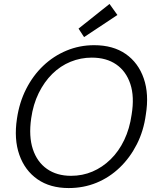

<svg xmlns="http://www.w3.org/2000/svg" viewBox="-20 -941 795 973"><path d="M328 12Q234 12 170 -32.5Q106 -77 78 -156.5Q50 -236 66 -340Q78 -422 112.5 -490Q147 -558 199 -607.5Q251 -657 317 -684.5Q383 -712 457 -712Q553 -712 617 -667.5Q681 -623 708.5 -543.5Q736 -464 719 -360Q708 -278 673.5 -210Q639 -142 587 -92Q535 -42 469.5 -15Q404 12 328 12ZM340 -50Q398 -50 448.5 -71.5Q499 -93 540.5 -133.5Q582 -174 609.5 -231.5Q637 -289 647 -360Q662 -451 640.5 -515.5Q619 -580 569 -614.5Q519 -649 445 -649Q389 -649 337.5 -628Q286 -607 245 -566.5Q204 -526 176 -469Q148 -412 138 -341Q125 -250 146.5 -185Q168 -120 218 -85Q268 -50 340 -50ZM406 -753 378 -796 535 -921 575 -865Z"/></svg>

Font: DM Sans 10pt Light
Style: Italic
Weight: 300
Italic angle: -10°
Version: Version 4.004;gftools[0.9.30]